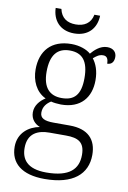

<svg xmlns="http://www.w3.org/2000/svg" viewBox="-103 -792 732 1094"><g transform="rotate(10 262.5 -245.5)"><path d="M256 -606C340 -606 383 -661 385 -731H352C342 -680 305 -658 256 -658C207 -658 172 -680 161 -731H128C130 -661 173 -606 256 -606ZM234 240C399 240 479 169 479 58C479 -30 431 -85 323 -85H230C177 -85 151 -97 151 -130C151 -164 171 -186 195 -201C207 -197 237 -194 253 -194C367 -194 423 -265 423 -364C423 -419 407 -458 386 -485C405 -501 419 -512 442 -512C465 -512 472 -494 472 -469C499 -469 511 -488 511 -514C511 -540 494 -562 457 -562C415 -562 383 -529 365 -508C343 -528 301 -544 253 -544C136 -544 76 -473 76 -366C76 -302 103 -240 161 -213C129 -193 103 -162 103 -123C103 -82 129 -58 157 -47C95 -36 35 8 35 88C35 183 102 240 234 240ZM250 -231C180 -231 140 -273 140 -364C140 -462 179 -506 250 -506C323 -506 359 -463 359 -365C359 -269 323 -231 250 -231ZM237 202C125 202 92 149 92 85C92 0 150 -25 217 -25H312C383 -25 421 -5 421 68C421 150 372 202 237 202Z"/></g></svg>

Font: Noto Serif Light
Style: Regular
Weight: 300
Designer: Monotype Design Team
Foundry: Monotype Imaging Inc.
Version: Version 2.013